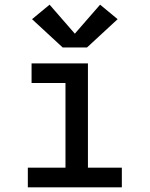

<svg xmlns="http://www.w3.org/2000/svg" viewBox="-20 -801 640 821"><path d="M99 0V-84H260V-446H115V-530H356V-84H501V0ZM248 -598 117 -719 192 -781 300 -657 408 -781 483 -719 352 -598Z"/></svg>

Font: Iosevka Slab Medium Extended
Style: Regular
Weight: 500
Width: 7
Monospace: yes
Designer: Belleve Invis
Foundry: Belleve Invis
Version: Version 11.1.1; ttfautohint (v1.8.3)